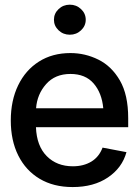

<svg xmlns="http://www.w3.org/2000/svg" viewBox="-20 -776 583 808"><path d="M285.6 11.2Q205.1 11.2 146.7 -23.7Q88.4 -58.6 56.9 -121.6Q25.4 -184.6 25.4 -269Q25.4 -353 56.4 -417Q87.4 -481 143.8 -516.8Q200.2 -552.7 276.4 -552.7Q338.4 -552.7 394 -525.1Q449.7 -497.6 484.6 -437.3Q519.5 -377 519.5 -278.8V-240.7H131.3Q134.3 -161.6 176.8 -118.9Q219.2 -76.2 286.6 -76.2Q331.5 -76.2 364.3 -95.9Q397 -115.7 411.6 -154.8L512.2 -135.7Q494.1 -69.8 434.3 -29.3Q374.5 11.2 285.6 11.2ZM276.4 -464.8Q211.9 -464.8 174.1 -422.1Q136.2 -379.4 131.8 -320.3H414.6Q408.7 -384.8 374 -424.8Q339.4 -464.8 276.4 -464.8ZM273.9 -629.9Q246.1 -629.9 226.6 -648.4Q207 -667 207 -692.9Q207 -719.2 226.6 -737.8Q246.1 -756.3 273.9 -756.3Q301.3 -756.3 321 -737.8Q340.8 -719.2 340.8 -692.9Q340.8 -667 321 -648.4Q301.3 -629.9 273.9 -629.9Z"/></svg>

Font: Inter Tight Medium
Style: Regular
Weight: 500
Designer: Rasmus Andersson
Foundry: rsms
Version: Version 3.004; ttfautohint (v1.8.4.7-5d5b)